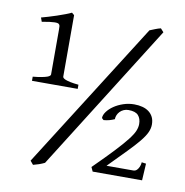

<svg xmlns="http://www.w3.org/2000/svg" viewBox="-72 -672 731 757"><g transform="rotate(10 293.0 -294.0)"><path d="M47.4 -311V-327.6Q68.8 -329.6 82.5 -332.3Q96.2 -335 103.8 -337.6Q111.3 -340.3 114.3 -343.3Q117.2 -346.2 117.2 -348.6V-527.3Q117.2 -537.1 116.7 -542.2Q116.2 -547.4 112.3 -550.3Q110.8 -551.8 106.7 -552.7Q102.5 -553.7 95 -553.5Q87.4 -553.2 75.2 -551.8Q63 -550.3 44.9 -546.9L39.1 -563Q50.3 -565.9 66.7 -570.8Q83 -575.7 99.9 -581.3Q116.7 -586.9 132.1 -592.8Q147.5 -598.6 156.2 -603L166 -594.7V-348.6Q166 -346.2 168.5 -343.5Q170.9 -340.8 177.7 -337.9Q184.6 -335 197.3 -332.3Q210 -329.6 230.5 -327.6V-311ZM543 0H345.2L337.4 -17.1Q386.2 -65.4 416.5 -97.7Q446.8 -129.9 463.9 -151.9Q481 -173.8 487.1 -188.5Q493.2 -203.1 493.2 -216.3Q493.2 -238.3 481.7 -251Q470.2 -263.7 442.4 -263.7Q432.1 -263.7 423.3 -259.8Q414.6 -255.9 408.4 -249.5Q402.3 -243.2 398.9 -235.1Q395.5 -227.1 395.5 -218.8Q385.7 -214.4 375.2 -211.4Q364.7 -208.5 352.1 -207.5L344.7 -214.4Q344.7 -226.6 354.5 -240Q364.3 -253.4 380.4 -264.4Q396.5 -275.4 417.5 -282.5Q438.5 -289.6 460.9 -289.6Q479 -289.6 493.9 -285.6Q508.8 -281.7 519.8 -273.4Q530.8 -265.1 536.9 -252.7Q543 -240.2 543 -223.1Q543 -207.5 535.6 -191.4Q528.3 -175.3 511 -154.1Q493.7 -132.8 465.3 -103.8Q437 -74.7 395 -32.2H501.5Q510.7 -32.2 516.4 -38.1Q522 -43.9 524.9 -51Q527.8 -58.1 528.6 -64Q529.3 -69.8 529.3 -69.8L546.9 -67.4ZM154.3 -1.5Q143.1 3.9 132.6 7.6Q122.1 11.2 108.9 14.6L96.7 0L468.8 -587.4Q478.5 -591.3 490 -595.9Q501.5 -600.6 512.2 -603L524.4 -589.4Z"/></g></svg>

Font: Gentium
Style: Regular
Weight: 400
Designer: J. Victor Gaultney
Version: Version 1.03; 2011; OFL 1.1 release